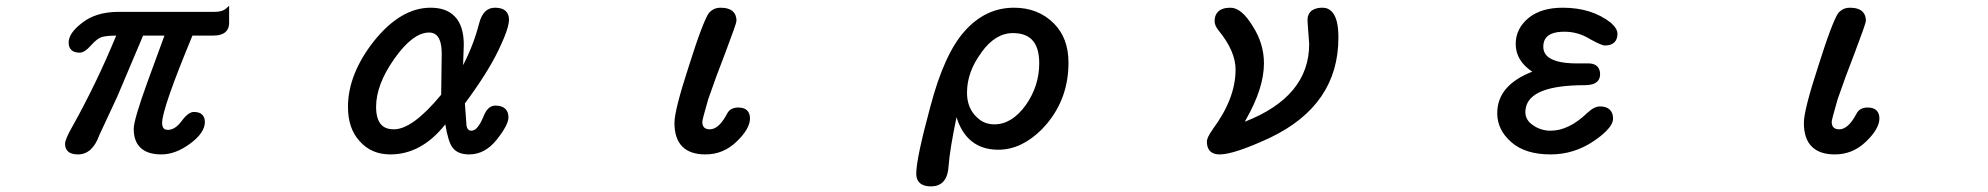

<svg xmlns="http://www.w3.org/2000/svg" viewBox="-20 -520 7040 680"><path d="M661.6 -394Q554.2 -135.3 554.2 -85Q554.2 -70.8 560.1 -64.9Q564.9 -60.1 575.2 -60.1Q599.6 -60.1 622.6 -90.3Q646.5 -123.5 666.5 -123.5Q686.5 -123.5 696 -114Q705.6 -104.5 705.6 -87.9Q705.6 -49.8 653.3 -11.2Q601.6 26.9 551.8 26.9Q501 26.9 476.6 2Q453.6 -20.5 453.6 -63.5Q453.6 -95.7 502.9 -231.4L562.5 -394H486.8L395.5 -178.2L332 -42Q307.6 26.9 255.9 26.9Q231.4 26.9 220.2 15.6Q210.4 5.9 210.4 -10.7Q210.4 -26.9 236.3 -71.8Q322.3 -225.6 391.6 -394Q358.4 -393.6 341.3 -389.2Q324.2 -383.8 303.7 -360.8Q279.8 -333.5 262.7 -333.5Q242.2 -333.5 232.7 -343Q223.1 -352.5 223.1 -369.1Q223.1 -403.3 272 -439.9Q319.3 -477.1 397.5 -478H740.2Q768.6 -478 782.2 -491.2L791.5 -499.5V-439.5Q791.5 -419.4 780.3 -408.2Q766.1 -394 735.4 -394Z M1500 -404.8Q1442.4 -404.8 1377.2 -312.7Q1312 -220.7 1312 -141.6Q1312 -96.7 1331.5 -77.1Q1346.7 -62 1375 -62Q1441.4 -62 1542.5 -184.6L1544.4 -329.1Q1544.4 -377 1526.9 -394.5Q1516.6 -404.8 1500 -404.8ZM1557.1 -79.6Q1473.1 26.9 1362.3 26.9Q1294.4 26.9 1252.9 -21Q1212.4 -65.4 1212.4 -141.6Q1212.4 -257.8 1305.2 -375.5Q1399.9 -492.7 1504.9 -492.7Q1560.1 -492.7 1589.4 -462.9Q1622.6 -430.2 1622.6 -361.3Q1620.6 -306.6 1620.1 -289.1Q1657.2 -360.4 1677.2 -438Q1684.1 -464.8 1698 -478.8Q1711.9 -492.7 1733.4 -492.7Q1759.3 -492.7 1772 -480Q1782.7 -469.2 1782.7 -450.2Q1782.7 -429.2 1765.6 -387.2Q1756.8 -366.2 1744.1 -339.4Q1704.1 -257.8 1626.5 -153.8L1632.3 -74.2Q1634.3 -65.4 1638.4 -61.3Q1642.6 -57.1 1649.4 -57.1Q1659.2 -57.1 1668.5 -66.4Q1680.7 -79.1 1692.4 -107.4Q1707 -146 1734.4 -146Q1758.3 -146 1770 -134.3Q1780.8 -123.5 1780.8 -104.5Q1780.8 -78.1 1739.7 -25.9Q1697.8 26.9 1641.6 26.9Q1600.6 26.9 1582.5 2.4Q1567.4 -17.6 1557.1 -79.6Z M2368.7 -85Q2368.7 -129.9 2419.9 -286.6Q2445.3 -367.2 2462.9 -413.3Q2480.5 -459.5 2490.7 -474.1L2494.6 -478Q2509.3 -492.7 2531.2 -492.7Q2562.5 -492.7 2576.7 -478.5Q2588.4 -466.8 2588.4 -446.3Q2588.4 -437.5 2548.8 -333Q2515.6 -248 2488.3 -168.5Q2467.8 -97.7 2467.3 -88.9Q2467.3 -75.2 2473.9 -68.6Q2480.5 -62 2494.1 -62Q2525.9 -62 2554.7 -116.7Q2565.9 -139.2 2594.7 -139.2Q2615.7 -139.2 2626 -128.9Q2636.2 -118.7 2636.2 -100.6Q2636.2 -64 2588.9 -18.6Q2542 26.9 2478.5 26.9Q2424.3 26.9 2396.5 -1Q2368.7 -28.8 2368.7 -85Z M3660.6 -295.9Q3660.6 -353.5 3634.3 -379.9Q3611.3 -402.8 3567.4 -402.8Q3504.9 -402.8 3455.6 -334V-333.5Q3404.8 -265.6 3404.8 -191.4Q3404.8 -143.6 3432.6 -111.8Q3436.5 -107.4 3439.5 -105Q3464.4 -79.6 3502 -79.6Q3563.5 -79.6 3612.8 -147.5Q3660.6 -215.3 3660.6 -295.9ZM3225.1 94.7Q3225.1 41.5 3274.9 -142.1Q3324.2 -329.6 3396.5 -409.7Q3470.2 -492.7 3571.3 -492.7Q3656.7 -492.7 3712.4 -437Q3764.2 -385.3 3764.2 -297.9Q3764.2 -172.9 3687.5 -81.5Q3679.7 -72.3 3669.4 -61.5Q3597.2 10.3 3515.6 10.3Q3450.2 10.3 3410.6 -29.3Q3382.3 -57.6 3367.7 -105Q3343.8 9.3 3339.4 69.8Q3335.9 123.5 3301.3 136.2Q3290.5 140.1 3277.3 140.1Q3231.4 140.1 3225.6 104Q3225.1 99.6 3225.1 94.7Z M4388.7 -88.9Q4616.7 -177.7 4616.7 -364.3L4611.8 -431.2L4610.8 -448.2Q4610.8 -476.6 4633.3 -486.8Q4645.5 -492.7 4664.3 -492.7Q4683.1 -492.7 4695.8 -480Q4708.5 -467.3 4714.4 -444.1Q4720.2 -420.9 4720.2 -386.7Q4720.2 -147.9 4478 -32.2Q4350.6 26.9 4299.8 26.9Q4269.5 26.9 4259.3 5.9Q4254.4 -3.9 4254.4 -18.6Q4254.4 -33.2 4274.9 -61.5V-62Q4356 -170.9 4356 -273.4Q4356 -338.9 4295.4 -412.6Q4281.7 -429.7 4281.7 -445.3Q4281.7 -466.3 4293.9 -478.5Q4308.1 -492.7 4337.9 -492.7Q4377 -492.7 4416.5 -427.7Q4456.5 -365.7 4456.5 -295.9Q4456.5 -208.5 4393.6 -98.1Q4391.1 -93.3 4388.7 -88.9Z M5406.7 -266.1Q5348.1 -305.2 5348.1 -364.3Q5348.1 -419.4 5395 -457.5Q5439.5 -492.7 5514.6 -492.7Q5617.2 -492.7 5685.1 -439.5Q5708.5 -418.5 5708.5 -400.4Q5708.5 -380.9 5697.5 -369.9Q5686.5 -358.9 5664.1 -358.9Q5659.7 -358.9 5654.8 -360.8Q5649.9 -362.8 5644.5 -364.7Q5632.8 -369.6 5608.9 -382.8L5608.4 -383.3Q5567.9 -407.7 5520.5 -407.7Q5476.6 -407.7 5458.5 -389.6Q5445.8 -377 5445.8 -354.5Q5445.8 -335 5458.7 -322Q5471.7 -309.1 5498.3 -302.2Q5524.9 -295.4 5565.4 -295.4H5605.5Q5633.3 -295.4 5642.6 -276.9Q5647 -268.6 5647 -256.8Q5647 -241.2 5637.2 -231.4Q5624 -218.3 5592.8 -218.3Q5398.4 -218.3 5383.8 -137.2Q5382.3 -130.4 5382.3 -123Q5382.3 -94.7 5409.2 -76.7Q5437 -57.1 5471.7 -57.1Q5536.1 -57.1 5601.6 -120.1Q5626 -143.1 5646.5 -143.1Q5669.9 -143.1 5681.6 -131.3Q5692.9 -120.1 5692.9 -100.1Q5692.9 -80.1 5668.5 -55.7Q5650.9 -38.1 5624 -20Q5554.2 26.9 5471.7 26.9Q5381.8 26.9 5332.5 -16.6Q5282.7 -60.1 5282.7 -119.1Q5282.7 -217.8 5406.7 -266.1Z M6368.7 -85Q6368.7 -129.9 6419.9 -286.6Q6445.3 -367.2 6462.9 -413.3Q6480.5 -459.5 6490.7 -474.1L6494.6 -478Q6509.3 -492.7 6531.2 -492.7Q6562.5 -492.7 6576.7 -478.5Q6588.4 -466.8 6588.4 -446.3Q6588.4 -437.5 6548.8 -333Q6515.6 -248 6488.3 -168.5Q6467.8 -97.7 6467.3 -88.9Q6467.3 -75.2 6473.9 -68.6Q6480.5 -62 6494.1 -62Q6525.9 -62 6554.7 -116.7Q6565.9 -139.2 6594.7 -139.2Q6615.7 -139.2 6626 -128.9Q6636.2 -118.7 6636.2 -100.6Q6636.2 -64 6588.9 -18.6Q6542 26.9 6478.5 26.9Q6424.3 26.9 6396.5 -1Q6368.7 -28.8 6368.7 -85Z"/></svg>

Font: YuPearl-Medium
Style: Medium
Weight: 500
Designer: Max Yao
Foundry: Max-Everyday
Version: Version 1.011; ttfautohint (v1.8.3)